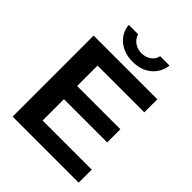

<svg xmlns="http://www.w3.org/2000/svg" viewBox="-243 -1018 1153 1153"><g transform="rotate(45 333.5 -441.5)"><path d="M627.9 0H66.9V-688H607.9V-577.1H210.9V-403.8H578.1V-292H210.9V-110.8H627.9ZM342.8 -742.2Q272 -742.2 224.1 -780.8Q175.3 -821.3 170.9 -882.8H250Q258.3 -853 284.4 -834.5Q310.5 -815.9 344.2 -815.9Q379.4 -815.9 405 -834Q430.7 -852.1 437 -882.8H517.1Q507.3 -817.4 460.7 -779.8Q414.1 -742.2 342.8 -742.2Z"/></g></svg>

Font: Libra Sans Modern
Style: Bold
Weight: 700
Foundry: Stefan Peev, Context Ltd
Version: Version 1.000